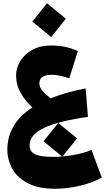

<svg xmlns="http://www.w3.org/2000/svg" viewBox="-20 -789 657 1181"><path d="M295 -561 179 -656 269 -769 385 -674ZM606 303Q553 334 474 353Q395 372 319 372Q209 372 143 333.5Q77 295 51 241Q25 187 25 134Q25 -29 179 -128Q134 -170 106.5 -218Q79 -266 79 -325Q79 -371 105 -413.5Q131 -456 179 -482.5Q227 -509 290 -509Q340 -509 377.5 -501.5Q415 -494 459 -475L406 -307Q342 -329 301 -329Q257 -329 239.5 -315Q222 -301 222 -276Q222 -256 237.5 -235.5Q253 -215 291 -184Q384 -222 507 -245L521 -70Q347 -46 254.5 -4Q162 38 162 106Q162 141 193 158.5Q224 176 311 176Q328 176 362 174L248 80L338 -33L454 62L365 173Q416 169 464 158Q512 147 543 133Z"/></svg>

Font: FiraGO Heavy
Style: Italic
Weight: 900
Italic angle: -8°
Designer: bBox Type GmbH
Foundry: bBox Type GmbH
Version: Version 1.001